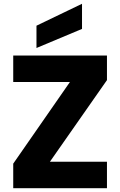

<svg xmlns="http://www.w3.org/2000/svg" viewBox="-20 -996 636 1016"><path d="M546 -572 244 -140H546V0H50V-130L350 -562H50V-702H546ZM414 -976V-843L173 -742V-860Z"/></svg>

Font: Poppins
Style: Bold
Weight: 700
Designer: Ninad Kale (Devanagari), Jonny Pinhorn (Latin)
Version: Version 5.002